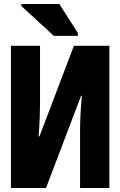

<svg xmlns="http://www.w3.org/2000/svg" viewBox="-20 -944 603 964"><path d="M35 0V-714H181V-428Q181 -395 179.5 -354Q178 -313 174 -259H178L351 -714H529V0H382V-290Q382 -321 384 -364.5Q386 -408 391 -463H387L211 0ZM250 -764 87 -914V-924H278L371 -778V-764Z"/></svg>

Font: Noto Sans Mono SemiCondensed Black
Style: Regular
Weight: 900
Width: 4
Designer: Monotype Design Team
Foundry: Monotype Imaging Inc.
Version: Version 2.014; ttfautohint (v1.8.4.7-5d5b)